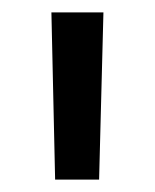

<svg xmlns="http://www.w3.org/2000/svg" viewBox="-20 -720 250 310"><path d="M140 -430H69L63 -700H147Z"/></svg>

Font: Argentum Novus
Style: Regular
Weight: 400
Designer: Julieta Ulanovsky
Foundry: Julieta Ulanovsky
Version: Version 7.20;July 27, 2021;FontCreator 13.0.0.2683 64-bit